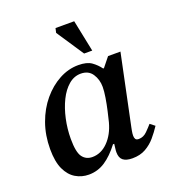

<svg xmlns="http://www.w3.org/2000/svg" viewBox="-127 -776 804 888"><g transform="rotate(-20 275.0 -332.0)"><path d="M160 13Q125 13 95.5 -4.5Q66 -22 48.5 -59.5Q31 -97 31 -159Q31 -227 52 -285.5Q73 -344 109.5 -387.5Q146 -431 191.5 -455.5Q237 -480 286 -480Q328 -480 350.5 -464Q373 -448 389 -426H393L430 -472H491L418 -123Q418 -123 415.5 -110Q413 -97 413 -86Q413 -76 417 -69.5Q421 -63 433 -63Q456 -63 474 -81Q492 -99 503 -112L526 -94Q509 -68 488.5 -44Q468 -20 440.5 -4.5Q413 11 375 11Q345 11 329.5 -1Q314 -13 314 -41Q314 -50 315.5 -60Q317 -70 318 -81H312Q277 -35 240.5 -11Q204 13 160 13ZM203 -58Q246 -58 280 -92.5Q314 -127 329 -183Q334 -203 341 -233.5Q348 -264 353 -295Q358 -326 358 -347Q358 -383 339.5 -411Q321 -439 283 -439Q250 -439 223 -416Q196 -393 177 -354.5Q158 -316 147.5 -268Q137 -220 137 -171Q137 -105 154.5 -81.5Q172 -58 203 -58ZM370 -521H330L241 -655L246 -677H338Z"/></g></svg>

Font: STIX Two Text Medium
Style: Italic
Weight: 500
Italic angle: -12°
Designer: Ross Mills, John Hudson & Paul Hanslow, Tiro Typeworks Ltd; with prior portions MicroPress Inc. and Coen Hoffman, Elsevi
Foundry: Tiro Typeworks Ltd
Version: Version 2.13 b171